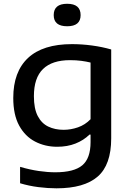

<svg xmlns="http://www.w3.org/2000/svg" viewBox="-20 -792 706 1042"><path d="M286.5 230Q240 230 188.5 223.5Q137 217 89 202.5V113.5Q142 129 190.2 136Q238.5 143 280 143Q381.5 143 426.5 105.2Q471.5 67.5 471.5 -21V-61.5H465.5Q434 -30.5 389.8 -13Q345.5 4.5 290.5 4.5Q224.5 4.5 170.2 -23.8Q116 -52 84 -110.5Q52 -169 52 -260.5Q52 -402.5 132.2 -477.5Q212.5 -552.5 370.5 -552.5Q424.5 -552.5 480 -545Q535.5 -537.5 583.5 -523.5V-41Q583.5 102.5 510.2 166.2Q437 230 286.5 230ZM325 -87.5Q364.5 -87.5 403.2 -101Q442 -114.5 471.5 -145V-452.5Q449.5 -458 421.5 -461.8Q393.5 -465.5 360 -465.5Q263 -465.5 213.5 -417.5Q164 -369.5 164 -270Q164 -202.5 184.8 -162.5Q205.5 -122.5 242 -105Q278.5 -87.5 325 -87.5ZM344.5 -649.5Q271.5 -649.5 271.5 -710Q271.5 -771.5 344.5 -771.5Q417.5 -771.5 417.5 -710Q417.5 -649.5 344.5 -649.5Z"/></svg>

Font: Encode Sans Expanded Expanded Medium
Style: Regular
Weight: 500
Width: 7
Designer: Multiple Designers
Foundry: Impallari Type
Version: Version 3.000; ttfautohint (v1.8.3) -l 8 -r 50 -G 200 -x 14 